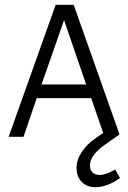

<svg xmlns="http://www.w3.org/2000/svg" viewBox="-20 -570 533 800"><path d="M133 -161 78 0H16L212 -550H287L478 -10L410 38Q355 80 355 118Q355 139 366 149Q377 159 395 159Q422 159 460 136L480 172Q455 190 428.5 200Q402 210 378 210Q343 210 321 188.5Q299 167 299 129Q299 95 321.5 62Q344 29 381 4L410 -16L360 -161ZM339 -218 247 -486 153 -218Z"/></svg>

Font: Cambay Devanagari
Style: Regular
Weight: 400
Designer: Pooja Saxena
Foundry: Pooja Saxena
Version: Version 1.180;PS 001.180;hotconv 1.0.70;makeotf.lib2.5.58329